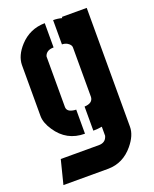

<svg xmlns="http://www.w3.org/2000/svg" viewBox="-140 -642 726 907"><g transform="rotate(-20 222.5 -188.5)"><path d="M19.5 185.5 49.8 65.4H243.2Q274.4 64.5 283.2 37.1Q284.2 35.2 284.2 34.2V-11.7Q263.7 -7.8 240.2 -7.8V-128.9Q282.2 -130.9 284.2 -161.1V-410.2Q284.2 -423.8 266.6 -434.6Q254.9 -441.4 240.2 -441.4V-563.5Q263.7 -563.5 284.2 -557.6V-563.5H409.2V34.2Q409.2 77.1 371.1 123Q320.3 184.6 245.1 185.5ZM29.3 -158.2V-415Q30.3 -461.9 71.3 -506.8Q122.1 -562.5 198.2 -563.5V-441.4Q163.1 -441.4 153.3 -416Q152.3 -413.1 152.3 -412.1V-159.2Q152.3 -136.7 180.7 -130.9Q188.5 -128.9 198.2 -128.9V-7.8Q106.4 -7.8 55.7 -85Q29.3 -124 29.3 -158.2Z"/></g></svg>

Font: Post No Bills Colombo ExtraBold
Style: Regular
Weight: 800
Designer: Kosala Senevirathne, Siva Puranthara, Lasantha Premarathna, Tharique Azeez
Foundry: Mooniak
Version: Version 1.220 ; ttfautohint (v1.6)